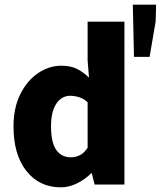

<svg xmlns="http://www.w3.org/2000/svg" viewBox="-20 -792 690 824"><path d="M241 12Q149 12 93.5 -58Q38 -128 38 -249Q38 -330 67.5 -388.5Q97 -447 144 -478.5Q191 -510 243 -510Q284 -510 311 -496Q338 -482 362 -459L356 -533V-699H514V0H386L374 -48H371Q345 -22 310.5 -5Q276 12 241 12ZM283 -117Q305 -117 323 -126Q341 -135 356 -158V-353Q339 -369 319 -375Q299 -381 280 -381Q259 -381 240.5 -367.5Q222 -354 210.5 -325Q199 -296 199 -251Q199 -180 221.5 -148.5Q244 -117 283 -117ZM555 -548 550 -772H650L648 -700L622 -548Z"/></svg>

Font: Mada ExtraBold
Style: Regular
Weight: 800
Designer: Khaled Hosny
Version: Version 1.5